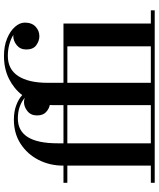

<svg xmlns="http://www.w3.org/2000/svg" viewBox="64 -864 800 968"><g transform="rotate(-90 464.0 -380.0)"><path d="M26.5 -19.5H113V-440.5H26.5V-460H113V-461.5Q113 -529 141.8 -585.5Q170.5 -642 222.8 -676Q275 -710 345 -710Q385.5 -710 417 -698.2Q448.5 -686.5 468.5 -668Q501 -710 551.2 -735Q601.5 -760 666 -760Q716 -760 754 -744.2Q792 -728.5 813 -704.2Q834 -680 834 -655Q834 -619.5 813.5 -600.5Q793 -581.5 765.5 -581.5Q742 -581.5 720.2 -597Q698.5 -612.5 698.5 -647.5Q698.5 -678 720.2 -695.5Q742 -713 765.5 -713Q769 -713 772.5 -712.5Q752.5 -725 725 -732.8Q697.5 -740.5 666 -740.5Q598.5 -740.5 564.5 -688Q530.5 -635.5 530.5 -540V-460H829.5V-19.5H896V0H26.5ZM225.5 -490V-460H418V-511.5Q418 -520.5 418.5 -529Q398.5 -533 382.2 -548.5Q366 -564 366 -593.5Q366 -624.5 387.8 -641.8Q409.5 -659 433 -659Q444 -659 455 -655Q437.5 -670.5 411 -680.2Q384.5 -690 351 -690Q225.5 -690 225.5 -490ZM225.5 -19.5H418V-440.5H225.5ZM714.5 -440.5H530.5V-19.5H714.5Z"/></g></svg>

Font: Bodoni* 11pt Medium
Style: Regular
Weight: 500
Version: Version 2.3